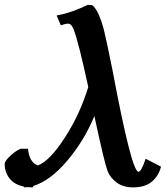

<svg xmlns="http://www.w3.org/2000/svg" viewBox="-53 -790 701 812"><path d="M48.3 2.4 49.8 -0.5Q7.8 -8.8 -12.7 -35.4Q-33.2 -62 -33.2 -96.7Q-33.2 -109.4 -8.5 -131.8Q16.1 -154.3 35.2 -161.1H65.4Q70.8 -103.5 106.9 -90.3Q157.2 -108.9 221.4 -208.3Q285.6 -307.6 320.3 -421.9Q278.8 -615.2 257.3 -668.5Q248.5 -689.9 234.9 -689.9Q224.6 -689.9 204.1 -683.1L186.5 -724.6Q198.7 -727.1 210.7 -729.7Q222.7 -732.4 234.1 -736.1Q245.6 -739.7 253.7 -742.4Q261.7 -745.1 272.9 -749.8Q284.2 -754.4 289.1 -756.3Q293.9 -758.3 304.9 -763.4Q315.9 -768.6 318.4 -769.5L337.4 -768.1Q365.2 -745.1 386.7 -662.6Q396.5 -623.5 421.9 -497.6Q503.4 -63.5 532.7 -63.5Q544.4 -63.5 563 -118.7L627.9 -85Q619.1 -48.3 590.6 -22.9Q562 2.4 509.3 2.4Q468.8 2.4 441.7 -17.1Q414.6 -36.6 402.3 -65.4Q387.2 -106.9 346.2 -299.3Q302.7 -194.3 231 -109.9Q159.2 -25.4 88.4 -3.9L85.4 2.4Q77.6 2.4 64 1.5Q53.2 2.4 48.3 2.4Z"/></svg>

Font: Flanker
Style: Bold Italic
Weight: 700
Italic angle: -12°
Designer: Flanker
Version: Version 2.000